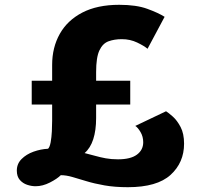

<svg xmlns="http://www.w3.org/2000/svg" viewBox="-20 -771 829 799"><path d="M112 -336V-435H197V-501Q197 -573.5 228.8 -630Q260.5 -686.5 322.8 -718.8Q385 -751 476 -751Q547.5 -751 593.2 -734.2Q639 -717.5 665 -701L594 -568Q580 -580 550.8 -594Q521.5 -608 487 -608Q456 -608 431.8 -599.2Q407.5 -590.5 393.8 -561.5Q380 -532.5 380 -471V-435H522V-336H380V-280Q380 -228.5 368 -191.5Q356 -154.5 332 -134Q354.5 -128.5 375.8 -122.5Q397 -116.5 420 -112.2Q443 -108 471 -108Q523.5 -108 549.8 -127.5Q576 -147 576 -179Q576 -202.5 564.8 -221.5Q553.5 -240.5 543 -247L671 -308Q681.5 -301.5 699.2 -285.8Q717 -270 731.5 -242.5Q746 -215 746 -173Q746 -94.5 689.8 -43.2Q633.5 8 512 8Q457.5 8 415 0.5Q372.5 -7 339.8 -17Q307 -27 281 -34.5Q255 -42 233 -42Q218 -27 187.8 -11.5Q157.5 4 128 4Q111 4 93 -2Q75 -8 62.5 -22.2Q50 -36.5 50 -61Q50 -89.5 69.8 -109.2Q89.5 -129 119.5 -139.8Q149.5 -150.5 180 -152Q187 -158.5 190.8 -179Q194.5 -199.5 195.8 -224.5Q197 -249.5 197 -269V-336Z"/></svg>

Font: Koeln Type Sans ExtraBold
Style: Regular
Weight: 800
Designer: Eben Sorkin
Foundry: Eben Sorkin
Version: Version 2.001